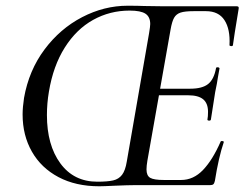

<svg xmlns="http://www.w3.org/2000/svg" viewBox="-20 -647 854 671"><path d="M59 -247Q59 -272 64 -305Q81 -401 135.5 -474Q190 -547 267 -587Q344 -627 426 -627Q462 -627 484 -626L555 -625H808Q816 -625 814 -616Q797 -514 794 -489Q793 -485 787 -486Q781 -487 782 -490Q785 -545 764.5 -576.5Q744 -608 700 -608H657Q626 -608 611 -603Q596 -598 588.5 -585Q581 -572 576 -543L495 -85Q492 -67 492 -55Q492 -33 505 -25.5Q518 -18 553 -18H613Q656 -18 689.5 -53Q723 -88 751 -152Q752 -155 757.5 -154Q763 -153 762 -150Q744 -97 731 -15Q729 -6 725.5 -3Q722 0 714 0H451Q428 0 382 2Q342 4 327 4Q245 4 184.5 -28Q124 -60 91.5 -117Q59 -174 59 -247ZM423 -82 501 -531Q505 -555 505 -563Q505 -588 488.5 -599Q472 -610 433 -610Q364 -610 305.5 -577.5Q247 -545 206.5 -481Q166 -417 151 -327Q144 -286 144 -245Q144 -140 191 -76Q238 -12 320 -12Q356 -12 375.5 -16.5Q395 -21 406.5 -36Q418 -51 423 -82ZM705 -230Q707 -239 707 -256Q707 -286 690 -300Q673 -314 638 -314H503L506 -337H645Q687 -337 707.5 -353.5Q728 -370 735 -409Q735 -412 741 -412Q743 -412 745.5 -410.5Q748 -409 747 -407Q744 -389 741.5 -376.5Q739 -364 738 -355L732 -325L717 -229Q716 -225 710 -225.5Q704 -226 705 -230Z"/></svg>

Font: Cormorant Garamond Medium
Style: Italic
Weight: 500
Italic angle: -10°
Designer: Christian Thalmann (Catharsis Fonts)
Foundry: Catharsis Fonts
Version: Version 4.000